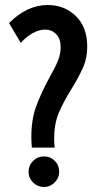

<svg xmlns="http://www.w3.org/2000/svg" viewBox="-20 -730 394 766"><path d="M105 -183Q105 -253 124 -305Q143 -357 178 -422Q201 -462 211.5 -488.5Q222 -515 222 -541Q222 -576 204 -594Q186 -612 160 -612Q137 -612 111 -598Q85 -584 63 -559L16 -638Q88 -710 170 -710Q237 -710 282.5 -666Q328 -622 328 -544Q328 -500 313 -464.5Q298 -429 267 -378Q232 -322 214 -278.5Q196 -235 196 -176Q196 -165 198 -141H107Q105 -169 105 -183ZM94 -45Q94 -70 112 -88Q130 -106 155 -106Q181 -106 198.5 -88.5Q216 -71 216 -45Q216 -20 198 -2Q180 16 155 16Q130 16 112 -2Q94 -20 94 -45Z"/></svg>

Font: Piscolabis
Style: Regular
Weight: 400
Designer: Ariel Martín Pérez
Foundry: Tunera Type Foundry
Version: Version 1.000